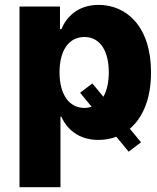

<svg xmlns="http://www.w3.org/2000/svg" viewBox="-20 -573 652 797"><path d="M61 204.1H231V-88.4H234.9C256.3 -39.1 304.7 7.8 388.2 7.8C414.6 7.8 439.5 3.4 462.9 -5.4L514.2 56.6L565.4 17.6L519 -38.6C572.3 -84 606.9 -162.1 606.9 -272.5C606.9 -463.9 504.4 -552.7 389.6 -552.7C302.2 -552.7 255.4 -501.5 234.9 -452.1H229V-545.9H61ZM363.3 -226.6 312.5 -188 360.4 -129.9C351.1 -127 340.8 -125 330.1 -125C265.6 -125 227.1 -183.1 227.1 -272.5C227.1 -362.8 265.1 -419.4 330.1 -419.4C396 -419.4 431.6 -361.3 431.6 -272.5C431.6 -231.4 423.8 -196.8 409.2 -171.4Z"/></svg>

Font: Inter ExtraBold
Style: Regular
Weight: 800
Designer: Rasmus Andersson
Foundry: rsms
Version: Version 4.001;git-9221beed3